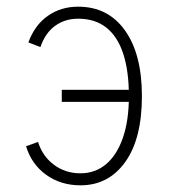

<svg xmlns="http://www.w3.org/2000/svg" viewBox="-20 -543 513 575"><path d="M221 12Q162 12 118.2 -19.5Q74.5 -51 58 -105L94 -118Q107 -75.5 141.2 -49.8Q175.5 -24 221 -24Q265 -24 297.5 -51.2Q330 -78.5 348 -130.2Q366 -182 366 -255Q366 -330.5 349 -382.2Q332 -434 298.2 -460.5Q264.5 -487 214 -487Q175 -487 145.5 -466Q116 -445 101 -402L65 -416Q84 -468 123.2 -495.5Q162.5 -523 214 -523Q303.5 -523 354.2 -452Q405 -381 405 -255Q405 -127.5 355 -57.8Q305 12 221 12ZM165 -238V-274H387V-238Z"/></svg>

Font: Overpass Thin
Style: Regular
Weight: 250
Designer: Delve Withrington, Dave Bailey, Thomas Jockin
Foundry: Delve Fonts LLC
Version: Version 4.000